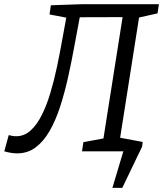

<svg xmlns="http://www.w3.org/2000/svg" viewBox="-49 -718 774 911"><path d="M32.1 9.7Q5.1 9.7 -28.7 0L-7.6 -77Q1.1 -74.6 9.7 -73.1Q18.4 -71.6 27.4 -71.6Q66.4 -71.6 96.4 -99Q126.4 -126.3 149.5 -172.6Q172.7 -218.9 190.3 -278.2Q208 -337.4 221.7 -402.4Q235.3 -467.3 246.6 -531.1Q258 -594.9 268.3 -649.9L279.7 -631.5L186 -649.5L192.4 -693L337.2 -698H704.9L698.5 -654.5L600.2 -632.5L612.6 -646.5L518.6 -49.2L511.3 -63.5L601.6 -43.5L594.2 0H340.1L346.7 -43.5L453.3 -63.2L440 -49.2L535.9 -657.2L549.3 -636.8L312.8 -636.1L332.2 -650.8Q318.2 -578.8 304.4 -502Q290.5 -425.1 274 -351.2Q257.5 -277.2 236.3 -212Q215.2 -146.9 186.7 -97.1Q158.2 -47.3 120.3 -18.8Q82.5 9.7 32.1 9.7ZM485.1 -71.2 628 -44.5 625.3 -22.4 531.2 173.4H484.3L538.6 -8L554 0H475.1Z"/></svg>

Font: Bitter Thin
Style: Italic
Weight: 100
Italic angle: -9°
Designer: Sol Matas, and Bitter project Authors
Foundry: Sol Matas
Version: Version 2.002